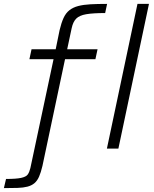

<svg xmlns="http://www.w3.org/2000/svg" viewBox="-84 -763 791 986"><path d="M-64 203 -53 156Q-1 156 24.5 150.5Q50 145 58.5 133Q67 121 72 100L191 -459H67L78 -510H202L222 -608Q231 -646 242.5 -671Q254 -696 272.5 -710.5Q291 -725 317.5 -732Q344 -739 380.5 -741Q417 -743 466 -743L456 -696Q394 -696 359 -690Q324 -684 307.5 -667.5Q291 -651 284 -618L261 -510H417L406 -459H250L134 89Q126 123 116.5 144.5Q107 166 92.5 178Q78 190 57 195.5Q36 201 6 202Q-24 203 -64 203ZM465 0 622 -743H681L524 0Z"/></svg>

Font: Saira Expanded Light
Style: Italic
Weight: 300
Width: 7
Italic angle: -12°
Designer: Hector Gatti with collaboration of the Omnibus-Type team
Foundry: Omnibus-Type
Version: Version 1.101